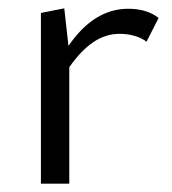

<svg xmlns="http://www.w3.org/2000/svg" viewBox="-20 -440 413 460"><path d="M78 -409 134 -420 144 -330Q205 -419 287 -419Q332 -419 360 -397L331 -340Q320 -349 302.5 -354Q285 -359 267 -359Q233 -359 203.5 -339Q174 -319 146 -279V0H78Z"/></svg>

Font: QiushuiShotai Bright
Style: Regular
Weight: 400
Designer: Christian Thalmann (Catharsis Fonts)
Version: Version 1.250;